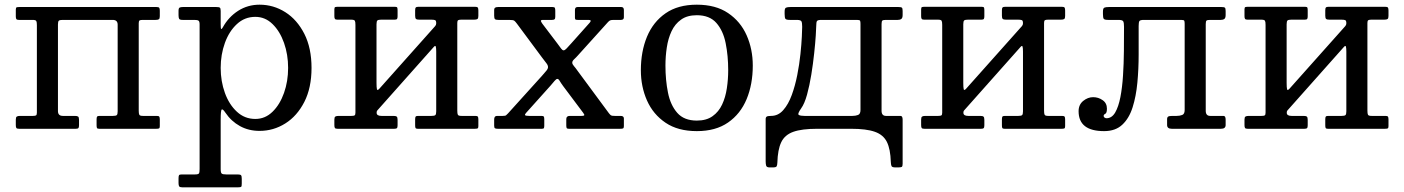

<svg xmlns="http://www.w3.org/2000/svg" viewBox="-20 -550 5995 820"><path d="M227.5 -75.5V-445.5C227.5 -454.2 228.8 -459.6 231.5 -461.8C234.2 -463.9 239.5 -465 247.5 -465H461.5C475.5 -465 482.5 -458.2 482.5 -444.5V-74.5C482.5 -65.8 481.2 -60.4 478.5 -58.2C475.8 -56.1 470.5 -55 462.5 -55H405C399.7 -55 396.2 -54 394.8 -52C393.2 -50 392.5 -46.2 392.5 -40.5V-15.5C392.5 -10.2 393 -6.2 394 -3.8C395 -1.2 398.2 0 403.5 0H647C652.7 0 656.7 -0.5 659 -1.5C661.3 -2.5 662.5 -5.7 662.5 -11V-40C662.5 -45.7 661.8 -49.6 660.2 -51.8C658.8 -53.9 655.2 -55 649.5 -55H590.5C581.8 -55 576.7 -56.6 575 -59.8C573.3 -62.9 572.5 -68.8 572.5 -77.5V-451C572.5 -457.3 573.8 -461.2 576.2 -462.8C578.8 -464.2 583.2 -465 589.5 -465H644.5C651.2 -465 655.8 -465.9 658.5 -467.8C661.2 -469.6 662.5 -474 662.5 -481V-504C662.5 -510.3 661.7 -514.6 660 -516.8C658.3 -518.9 654.5 -520 648.5 -520H63C57.7 -520 53.8 -519.6 51.2 -518.8C48.8 -517.9 47.5 -514.7 47.5 -509V-480C47.5 -474.3 48.3 -470.4 50 -468.2C51.7 -466.1 55.2 -465 60.5 -465H119.5C128.2 -465 133.3 -463.4 135 -460.2C136.7 -457.1 137.5 -451.2 137.5 -442.5V-69C137.5 -62.7 136.3 -58.8 134 -57.2C131.7 -55.8 127.2 -55 120.5 -55H65.5C59.2 -55 54.6 -54.1 51.8 -52.2C48.9 -50.4 47.5 -46 47.5 -39V-16C47.5 -9.7 48.3 -5.4 50 -3.2C51.7 -1.1 55.5 0 61.5 0H303.5C309.2 0 312.9 -1 314.8 -3C316.6 -5 317.5 -9 317.5 -15V-38C317.5 -45.3 316.2 -50 313.8 -52C311.2 -54 306.7 -55 300 -55H248.5C234.5 -55 227.5 -61.8 227.5 -75.5Z M742.5 -485C742.5 -477.7 743.4 -472.5 745.2 -469.5C747.1 -466.5 752 -465 760 -465H810C818.3 -465 824.2 -464 827.5 -462C830.8 -460 832.5 -454.7 832.5 -446V172C832.5 181.3 831.6 187.5 829.8 190.5C827.9 193.5 822.3 195 813 195H756C749.7 195 745.8 196.2 744.5 198.5C743.2 200.8 742.5 205.3 742.5 212V232C742.5 238.3 743.4 242.9 745.2 245.8C747.1 248.6 751.3 250 758 250H997C1004 250 1008.3 249.2 1010 247.8C1011.7 246.2 1012.5 241.8 1012.5 234.5V214C1012.5 206 1011.5 200.8 1009.5 198.5C1007.5 196.2 1002.7 195 995 195H946C936 195 929.6 193.8 926.8 191.2C923.9 188.8 922.5 182.3 922.5 172V-39C922.5 -65.7 924 -80.1 927 -82.2C930 -84.4 935.2 -80 942.5 -69C959.2 -44.3 979.9 -25.2 1004.8 -11.5C1029.6 2.2 1057.5 9 1088.5 9C1128.2 9 1164.8 -1.6 1198.5 -22.8C1232.2 -43.9 1259.2 -74.6 1279.8 -114.8C1300.2 -154.9 1310.5 -203.3 1310.5 -260C1310.5 -316.7 1300.2 -365.2 1279.8 -405.5C1259.2 -445.8 1232.2 -476.7 1198.5 -498C1164.8 -519.3 1128.2 -530 1088.5 -530C1054.8 -530 1024.3 -521.2 997 -503.8C969.7 -486.2 947.8 -462.7 931.5 -433C928.5 -427.7 926.2 -425.4 924.8 -426.2C923.2 -427.1 922.5 -433.7 922.5 -446V-503C922.5 -510.7 921.3 -515.4 919 -517.2C916.7 -519.1 911.7 -520 904 -520H761C754.7 -520 750 -519.2 747 -517.5C744 -515.8 742.5 -511.3 742.5 -504ZM922.5 -260C922.5 -298 928.5 -333.6 940.5 -366.8C952.5 -399.9 969.6 -426.8 991.8 -447.2C1013.9 -467.8 1040.2 -478 1070.5 -478C1098.5 -478 1123 -467.8 1144 -447.2C1165 -426.8 1181.3 -399.9 1193 -366.8C1204.7 -333.6 1210.5 -298 1210.5 -260C1210.5 -222 1204.7 -186.4 1193 -153.2C1181.3 -120.1 1165 -93.2 1144 -72.8C1123 -52.2 1098.5 -42 1070.5 -42C1040.2 -42 1013.9 -52.2 991.8 -72.8C969.6 -93.2 952.5 -120.1 940.5 -153.2C928.5 -186.4 922.5 -222 922.5 -260Z M1933 -77.5V-452C1933 -458.3 1934.2 -462.2 1936.8 -463.8C1939.2 -465.2 1943.7 -466 1950 -466H2005C2011.7 -466 2016.3 -466.9 2019 -468.8C2021.7 -470.6 2023 -475 2023 -482V-505C2023 -511.3 2022.2 -515.6 2020.5 -517.8C2018.8 -519.9 2015 -521 2009 -521H1767C1761.3 -521 1757.6 -520 1755.8 -518C1753.9 -516 1753 -512 1753 -506V-483C1753 -475.7 1754.2 -471 1756.8 -469C1759.2 -467 1763.8 -466 1770.5 -466H1822C1829.7 -466 1835.1 -465.3 1838.2 -464C1841.4 -462.7 1843 -458.2 1843 -450.5C1843 -445.8 1841.5 -441.8 1838.5 -438.5L1600.5 -171.5C1594.5 -164.8 1590.9 -164 1589.8 -169C1588.6 -174 1588 -183 1588 -196V-446.5C1588 -455.2 1589.3 -460.6 1592 -462.8C1594.7 -464.9 1600 -466 1608 -466H1665.5C1670.8 -466 1674.2 -467.1 1675.8 -469.2C1677.2 -471.4 1678 -475.2 1678 -480.5V-505.5C1678 -511.2 1677.5 -515.2 1676.5 -517.5C1675.5 -519.8 1672.3 -521 1667 -521H1423.5C1418.2 -521 1414.2 -520.6 1411.8 -519.8C1409.2 -518.9 1408 -515.7 1408 -510V-481C1408 -475.3 1408.8 -471.4 1410.5 -469.2C1412.2 -467.1 1415.7 -466 1421 -466H1480C1488.7 -466 1493.8 -464.4 1495.5 -461.2C1497.2 -458.1 1498 -452.2 1498 -443.5V-69C1498 -62.7 1496.8 -58.8 1494.5 -57.2C1492.2 -55.8 1487.7 -55 1481 -55H1426C1419.7 -55 1415.1 -54.1 1412.2 -52.2C1409.4 -50.4 1408 -46 1408 -39V-16C1408 -9.7 1408.8 -5.4 1410.5 -3.2C1412.2 -1.1 1416 0 1422 0H1664C1669.7 0 1673.4 -1 1675.2 -3C1677.1 -5 1678 -9 1678 -15V-38C1678 -45.3 1676.8 -50 1674.2 -52C1671.8 -54 1667.2 -55 1660.5 -55H1609C1595.3 -55 1588.5 -59.5 1588.5 -68.5C1588.5 -72.8 1589.3 -75.9 1591 -77.8C1592.7 -79.6 1594.5 -81.7 1596.5 -84L1833 -350C1837.3 -354.7 1840.1 -354.9 1841.2 -350.8C1842.4 -346.6 1843 -339.5 1843 -329.5V-74.5C1843 -65.8 1841.7 -60.4 1839 -58.2C1836.3 -56.1 1831 -55 1823 -55H1765.5C1760.2 -55 1756.8 -54 1755.2 -52C1753.8 -50 1753 -46.2 1753 -40.5V-15.5C1753 -10.2 1753.5 -6.2 1754.5 -3.8C1755.5 -1.2 1758.7 0 1764 0H2007.5C2013.2 0 2017.2 -0.5 2019.5 -1.5C2021.8 -2.5 2023 -5.7 2023 -11V-40C2023 -45.7 2022.2 -49.6 2020.8 -51.8C2019.2 -53.9 2015.7 -55 2010 -55H1951C1942.3 -55 1937.2 -56.6 1935.5 -59.8C1933.8 -62.9 1933 -68.8 1933 -77.5Z M2419.5 -364.5C2411.5 -355.8 2405 -348.8 2400 -343.2C2395 -337.8 2390.7 -335 2387 -335C2383.7 -335 2380.2 -337.5 2376.5 -342.5C2372.8 -347.5 2367.7 -354.5 2361 -363.5L2296.5 -448.5C2293.8 -452.2 2291.8 -455.8 2290.2 -459.5C2288.8 -463.2 2292 -465 2300 -465H2337.5C2342.8 -465 2346.5 -465.9 2348.5 -467.8C2350.5 -469.6 2351.5 -473.3 2351.5 -479V-504C2351.5 -509.7 2350.9 -513.8 2349.8 -516.2C2348.6 -518.8 2345.2 -520 2339.5 -520H2107.5C2102.2 -520 2098 -519.2 2095 -517.5C2092 -515.8 2090.5 -512 2090.5 -506V-483C2090.5 -475.3 2091.7 -470.4 2094 -468.2C2096.3 -466.1 2101.2 -465 2108.5 -465H2154.5C2166.2 -465 2173.5 -463.8 2176.5 -461.5C2179.5 -459.2 2183.3 -454.8 2188 -448.5L2294.5 -305C2302.2 -294.7 2308.4 -286.5 2313.2 -280.5C2318.1 -274.5 2320.5 -268.8 2320.5 -263.5C2320.5 -258.8 2318.2 -253.7 2313.5 -248C2308.8 -242.3 2302.7 -235.2 2295 -226.5L2149.5 -65.5C2146.2 -62.2 2143.5 -59.6 2141.5 -57.8C2139.5 -55.9 2134.8 -55 2127.5 -55H2102.5C2094.5 -55 2090.5 -49.8 2090.5 -39.5V-13.5C2090.5 -7.5 2091.6 -3.8 2093.8 -2.2C2095.9 -0.8 2100.2 0 2106.5 0H2294.5C2299.2 0 2302 -1.1 2303 -3.2C2304 -5.4 2304.5 -8.8 2304.5 -13.5V-40.5C2304.5 -46.2 2303.8 -50 2302.5 -52C2301.2 -54 2297.8 -55 2292.5 -55H2240.5C2230.2 -55 2224.2 -56 2222.8 -58C2221.2 -60 2222.5 -63.2 2226.5 -67.5L2331 -184C2338 -192 2343.8 -198.8 2348.5 -204.5C2353.2 -210.2 2357.2 -213 2360.5 -213C2363.8 -213 2367.2 -210.1 2370.5 -204.2C2373.8 -198.4 2378.7 -191.2 2385 -182.5L2466 -74.5C2469.7 -69.8 2472.7 -65.4 2475 -61.2C2477.3 -57.1 2473.7 -55 2464 -55H2413.5C2403.5 -55 2398.5 -50.5 2398.5 -41.5V-14.5C2398.5 -9.2 2399.1 -5.4 2400.2 -3.2C2401.4 -1.1 2404.5 0 2409.5 0H2628.5C2634.2 0 2638.2 -0.5 2640.8 -1.5C2643.2 -2.5 2644.5 -5.7 2644.5 -11V-44C2644.5 -51.3 2639.8 -55 2630.5 -55H2605.5C2597.2 -55 2591.8 -55.8 2589.5 -57.2C2587.2 -58.8 2584.2 -61.8 2580.5 -66.5L2447.5 -246.5C2441.2 -255.5 2435.7 -262.7 2431 -268C2426.3 -273.3 2424 -278.2 2424 -282.5C2424 -287.2 2426.7 -291.9 2432 -296.8C2437.3 -301.6 2443.7 -308.2 2451 -316.5L2576.5 -455.5C2579.8 -459.2 2583 -461.7 2586 -463C2589 -464.3 2594.2 -465 2601.5 -465H2632C2640.3 -465 2644.5 -468.7 2644.5 -476V-507C2644.5 -515.7 2640.8 -520 2633.5 -520H2446.5C2439.2 -520 2435.5 -515.7 2435.5 -507V-473.5C2435.5 -469.5 2436.6 -467.1 2438.8 -466.2C2440.9 -465.4 2444 -465 2448 -465H2493.5C2503.8 -465 2505.5 -461 2498.5 -453Z M2717 -250C2717 -203.3 2725.8 -160.2 2743.2 -120.8C2760.8 -81.2 2787.2 -49.6 2822.5 -25.8C2857.8 -1.9 2902.3 10 2956 10C3009.7 10 3054.2 -2.2 3089.5 -26.8C3124.8 -51.2 3151.2 -84.6 3168.8 -126.8C3186.2 -168.9 3195 -216.7 3195 -270C3195 -316.7 3186.2 -359.8 3168.8 -399.2C3151.2 -438.8 3124.8 -470.4 3089.5 -494.2C3054.2 -518.1 3009.7 -530 2956 -530C2902.3 -530 2857.8 -517.8 2822.5 -493.2C2787.2 -468.8 2760.8 -435.4 2743.2 -393.2C2725.8 -351.1 2717 -303.3 2717 -250ZM2822 -270C2822 -296 2823.9 -321.8 2827.8 -347.2C2831.6 -372.8 2838.3 -395.8 2848 -416.5C2857.7 -437.2 2871.2 -453.8 2888.8 -466.2C2906.2 -478.8 2928.7 -485 2956 -485C2992.3 -485 3020.2 -474 3039.5 -452C3058.8 -430 3072.1 -401.2 3079.2 -365.5C3086.4 -329.8 3090 -291.3 3090 -250C3090 -224 3088.1 -198.2 3084.2 -172.8C3080.4 -147.2 3073.7 -124.2 3064 -103.5C3054.3 -82.8 3040.8 -66.2 3023.2 -53.8C3005.8 -41.2 2983.3 -35 2956 -35C2919.7 -35 2891.8 -46 2872.5 -68C2853.2 -90 2839.9 -118.8 2832.8 -154.5C2825.6 -190.2 2822 -228.7 2822 -270Z M3745 -447C3745 -455.3 3746.2 -460.4 3748.5 -462.2C3750.8 -464.1 3756 -465 3764 -465H3814C3820.3 -465 3825.4 -466.3 3829.2 -469C3833.1 -471.7 3835 -477.3 3835 -486V-503C3835 -510.7 3833.9 -515.4 3831.8 -517.2C3829.6 -519.1 3824.7 -520 3817 -520H3356C3347 -520 3340.6 -519.1 3336.8 -517.2C3332.9 -515.4 3331 -509.7 3331 -500V-490C3331 -479.3 3332.2 -472.5 3334.5 -469.5C3336.8 -466.5 3343.2 -465 3353.5 -465H3382.5C3393.8 -465 3400.6 -462.9 3402.8 -458.8C3404.9 -454.6 3406 -446.8 3406 -435.5C3406 -428.5 3405.5 -414.5 3404.5 -393.5C3403.5 -372.5 3401.5 -347.6 3398.5 -318.8C3395.5 -289.9 3391 -260.2 3385 -229.8C3379 -199.2 3371.2 -170.8 3361.5 -144.2C3351.8 -117.8 3339.8 -96.2 3325.2 -79.8C3310.8 -63.2 3293.3 -55 3273 -55C3263.7 -55 3257.5 -54 3254.5 -52C3251.5 -50 3250 -46.3 3250 -41V139.5C3250 146.8 3250.8 152.9 3252.2 157.8C3253.8 162.6 3258.7 165 3267 165H3281C3289.7 165 3294.9 163.5 3296.8 160.5C3298.6 157.5 3299.7 152.2 3300 144.5C3301 107.5 3306.5 78.5 3316.5 57.5C3326.5 36.5 3343.7 21.7 3368 13C3392.3 4.3 3426.3 0 3470 0H3615C3658.3 0 3692.1 4.2 3716.2 12.8C3740.4 21.2 3757.6 35.8 3767.8 56.2C3777.9 76.8 3783.5 105.2 3784.5 141.5C3784.8 149.5 3785.8 155.4 3787.5 159.2C3789.2 163.1 3794.7 165 3804 165H3816C3823.7 165 3828.8 164.2 3831.2 162.8C3833.8 161.2 3835 156.8 3835 149.5V-39C3835 -43.7 3834.3 -47.5 3833 -50.5C3831.7 -53.5 3828.7 -55 3824 -55H3764C3751.3 -55 3745 -62.3 3745 -77ZM3488.5 -465H3640C3647.7 -465 3652.1 -463.8 3653.2 -461.5C3654.4 -459.2 3655 -454.7 3655 -448V-80C3655 -68.7 3651.5 -61.7 3644.5 -59C3637.5 -56.3 3629.7 -55 3621 -55H3415.5C3404.5 -55 3396.6 -56.3 3391.8 -59C3386.9 -61.7 3390.2 -71 3401.5 -87C3411.2 -100.3 3419.6 -120 3426.8 -146C3433.9 -172 3440 -200.5 3445 -231.5C3450 -262.5 3454.1 -292.8 3457.2 -322.2C3460.4 -351.8 3462.7 -377.2 3464 -398.5C3465.3 -419.8 3466 -433.3 3466 -439C3466 -450 3467.1 -457.1 3469.2 -460.2C3471.4 -463.4 3477.8 -465 3488.5 -465Z M4439 -77.5V-452C4439 -458.3 4440.2 -462.2 4442.8 -463.8C4445.2 -465.2 4449.7 -466 4456 -466H4511C4517.7 -466 4522.3 -466.9 4525 -468.8C4527.7 -470.6 4529 -475 4529 -482V-505C4529 -511.3 4528.2 -515.6 4526.5 -517.8C4524.8 -519.9 4521 -521 4515 -521H4273C4267.3 -521 4263.6 -520 4261.8 -518C4259.9 -516 4259 -512 4259 -506V-483C4259 -475.7 4260.2 -471 4262.8 -469C4265.2 -467 4269.8 -466 4276.5 -466H4328C4335.7 -466 4341.1 -465.3 4344.2 -464C4347.4 -462.7 4349 -458.2 4349 -450.5C4349 -445.8 4347.5 -441.8 4344.5 -438.5L4106.5 -171.5C4100.5 -164.8 4096.9 -164 4095.8 -169C4094.6 -174 4094 -183 4094 -196V-446.5C4094 -455.2 4095.3 -460.6 4098 -462.8C4100.7 -464.9 4106 -466 4114 -466H4171.5C4176.8 -466 4180.2 -467.1 4181.8 -469.2C4183.2 -471.4 4184 -475.2 4184 -480.5V-505.5C4184 -511.2 4183.5 -515.2 4182.5 -517.5C4181.5 -519.8 4178.3 -521 4173 -521H3929.5C3924.2 -521 3920.2 -520.6 3917.8 -519.8C3915.2 -518.9 3914 -515.7 3914 -510V-481C3914 -475.3 3914.8 -471.4 3916.5 -469.2C3918.2 -467.1 3921.7 -466 3927 -466H3986C3994.7 -466 3999.8 -464.4 4001.5 -461.2C4003.2 -458.1 4004 -452.2 4004 -443.5V-69C4004 -62.7 4002.8 -58.8 4000.5 -57.2C3998.2 -55.8 3993.7 -55 3987 -55H3932C3925.7 -55 3921.1 -54.1 3918.2 -52.2C3915.4 -50.4 3914 -46 3914 -39V-16C3914 -9.7 3914.8 -5.4 3916.5 -3.2C3918.2 -1.1 3922 0 3928 0H4170C4175.7 0 4179.4 -1 4181.2 -3C4183.1 -5 4184 -9 4184 -15V-38C4184 -45.3 4182.8 -50 4180.2 -52C4177.8 -54 4173.2 -55 4166.5 -55H4115C4101.3 -55 4094.5 -59.5 4094.5 -68.5C4094.5 -72.8 4095.3 -75.9 4097 -77.8C4098.7 -79.6 4100.5 -81.7 4102.5 -84L4339 -350C4343.3 -354.7 4346.1 -354.9 4347.2 -350.8C4348.4 -346.6 4349 -339.5 4349 -329.5V-74.5C4349 -65.8 4347.7 -60.4 4345 -58.2C4342.3 -56.1 4337 -55 4329 -55H4271.5C4266.2 -55 4262.8 -54 4261.2 -52C4259.8 -50 4259 -46.2 4259 -40.5V-15.5C4259 -10.2 4259.5 -6.2 4260.5 -3.8C4261.5 -1.2 4264.7 0 4270 0H4513.5C4519.2 0 4523.2 -0.5 4525.5 -1.5C4527.8 -2.5 4529 -5.7 4529 -11V-40C4529 -45.7 4528.2 -49.6 4526.8 -51.8C4525.2 -53.9 4521.7 -55 4516 -55H4457C4448.3 -55 4443.2 -56.6 4441.5 -59.8C4439.8 -62.9 4439 -68.8 4439 -77.5Z M4586.5 -75C4586.5 -18.3 4622.8 10 4695.5 10C4727.8 10 4753.8 0.8 4773.2 -17.5C4792.8 -35.8 4807.4 -60.6 4817.2 -91.8C4827.1 -122.9 4833.8 -158 4837.5 -197C4841.2 -236 4843 -276.3 4843 -318V-439C4843 -449.7 4844.1 -456.7 4846.2 -460C4848.4 -463.3 4854.8 -465 4865.5 -465H5024.5C5032.2 -465 5036.6 -463.8 5037.8 -461.5C5038.9 -459.2 5039.5 -454.7 5039.5 -448V-80C5039.5 -68.7 5036 -61.7 5029 -59C5022 -56.3 5014.2 -55 5005.5 -55H4987.5C4978.2 -55 4972 -54 4969 -52C4966 -50 4964.5 -46.3 4964.5 -41V-16C4964.5 -5.3 4971.2 0 4984.5 0H5194.5C5207.8 0 5214.5 -5.3 5214.5 -16V-39C5214.5 -43.7 5213.8 -47.5 5212.5 -50.5C5211.2 -53.5 5208.2 -55 5203.5 -55H5148.5C5135.8 -55 5129.5 -62.3 5129.5 -77V-447C5129.5 -455.3 5130.7 -460.4 5133 -462.2C5135.3 -464.1 5140.5 -465 5148.5 -465H5193.5C5199.8 -465 5204.9 -466.3 5208.8 -469C5212.6 -471.7 5214.5 -477.3 5214.5 -486V-503C5214.5 -510.7 5213.4 -515.4 5211.2 -517.2C5209.1 -519.1 5204.2 -520 5196.5 -520H4715.5C4706.5 -520 4700.1 -519.1 4696.2 -517.2C4692.4 -515.4 4690.5 -509.7 4690.5 -500V-490C4690.5 -479.3 4691.7 -472.5 4694 -469.5C4696.3 -466.5 4702.7 -465 4713 -465H4757C4768.3 -465 4775.1 -462.9 4777.2 -458.8C4779.4 -454.6 4780.5 -446.8 4780.5 -435.5C4780.5 -402.8 4780.3 -368.5 4780 -332.5C4779.7 -296.5 4778.4 -261.5 4776.2 -227.5C4774.1 -193.5 4770.3 -162.8 4765 -135.2C4759.7 -107.8 4752.2 -85.8 4742.8 -69.5C4733.2 -53.2 4720.8 -45 4705.5 -45C4703.2 -45 4700.6 -45.8 4697.8 -47.5C4694.9 -49.2 4693.5 -51.7 4693.5 -55C4693.5 -58.7 4695.8 -61.7 4700.5 -64C4705.2 -66.3 4707.5 -73.7 4707.5 -86C4707.5 -101.7 4701.4 -113.8 4689.2 -122.2C4677.1 -130.8 4663.5 -135 4648.5 -135C4633.5 -135 4619.4 -129.7 4606.2 -119C4593.1 -108.3 4586.5 -93.7 4586.5 -75Z M5820 -77.5V-452C5820 -458.3 5821.2 -462.2 5823.8 -463.8C5826.2 -465.2 5830.7 -466 5837 -466H5892C5898.7 -466 5903.3 -466.9 5906 -468.8C5908.7 -470.6 5910 -475 5910 -482V-505C5910 -511.3 5909.2 -515.6 5907.5 -517.8C5905.8 -519.9 5902 -521 5896 -521H5654C5648.3 -521 5644.6 -520 5642.8 -518C5640.9 -516 5640 -512 5640 -506V-483C5640 -475.7 5641.2 -471 5643.8 -469C5646.2 -467 5650.8 -466 5657.5 -466H5709C5716.7 -466 5722.1 -465.3 5725.2 -464C5728.4 -462.7 5730 -458.2 5730 -450.5C5730 -445.8 5728.5 -441.8 5725.5 -438.5L5487.5 -171.5C5481.5 -164.8 5477.9 -164 5476.8 -169C5475.6 -174 5475 -183 5475 -196V-446.5C5475 -455.2 5476.3 -460.6 5479 -462.8C5481.7 -464.9 5487 -466 5495 -466H5552.5C5557.8 -466 5561.2 -467.1 5562.8 -469.2C5564.2 -471.4 5565 -475.2 5565 -480.5V-505.5C5565 -511.2 5564.5 -515.2 5563.5 -517.5C5562.5 -519.8 5559.3 -521 5554 -521H5310.5C5305.2 -521 5301.2 -520.6 5298.8 -519.8C5296.2 -518.9 5295 -515.7 5295 -510V-481C5295 -475.3 5295.8 -471.4 5297.5 -469.2C5299.2 -467.1 5302.7 -466 5308 -466H5367C5375.7 -466 5380.8 -464.4 5382.5 -461.2C5384.2 -458.1 5385 -452.2 5385 -443.5V-69C5385 -62.7 5383.8 -58.8 5381.5 -57.2C5379.2 -55.8 5374.7 -55 5368 -55H5313C5306.7 -55 5302.1 -54.1 5299.2 -52.2C5296.4 -50.4 5295 -46 5295 -39V-16C5295 -9.7 5295.8 -5.4 5297.5 -3.2C5299.2 -1.1 5303 0 5309 0H5551C5556.7 0 5560.4 -1 5562.2 -3C5564.1 -5 5565 -9 5565 -15V-38C5565 -45.3 5563.8 -50 5561.2 -52C5558.8 -54 5554.2 -55 5547.5 -55H5496C5482.3 -55 5475.5 -59.5 5475.5 -68.5C5475.5 -72.8 5476.3 -75.9 5478 -77.8C5479.7 -79.6 5481.5 -81.7 5483.5 -84L5720 -350C5724.3 -354.7 5727.1 -354.9 5728.2 -350.8C5729.4 -346.6 5730 -339.5 5730 -329.5V-74.5C5730 -65.8 5728.7 -60.4 5726 -58.2C5723.3 -56.1 5718 -55 5710 -55H5652.5C5647.2 -55 5643.8 -54 5642.2 -52C5640.8 -50 5640 -46.2 5640 -40.5V-15.5C5640 -10.2 5640.5 -6.2 5641.5 -3.8C5642.5 -1.2 5645.7 0 5651 0H5894.5C5900.2 0 5904.2 -0.5 5906.5 -1.5C5908.8 -2.5 5910 -5.7 5910 -11V-40C5910 -45.7 5909.2 -49.6 5907.8 -51.8C5906.2 -53.9 5902.7 -55 5897 -55H5838C5829.3 -55 5824.2 -56.6 5822.5 -59.8C5820.8 -62.9 5820 -68.8 5820 -77.5Z"/></svg>

Font: Besley*
Style: Regular
Weight: 400
Designer: Owen Earl
Foundry: indestructible type*
Version: Version 3.000; ttfautohint (v1.8.3)